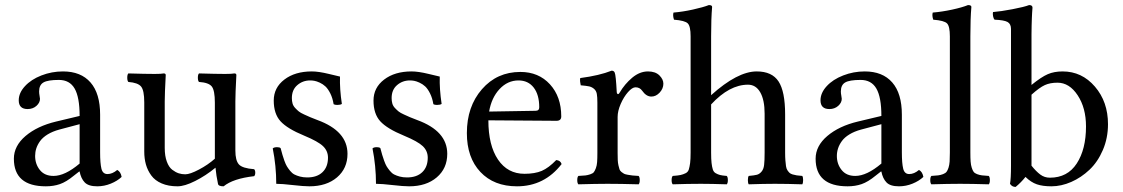

<svg xmlns="http://www.w3.org/2000/svg" viewBox="-20 -718 4385 750"><path d="M291 -79.1V-232.9L211.9 -211.9Q185.1 -204.6 166 -192.9Q147 -181.2 136.7 -167Q126.5 -152.8 121.8 -138.4Q117.2 -124 117.2 -108.9Q117.2 -77.1 135.7 -54Q154.3 -30.8 189 -30.8Q233.9 -30.8 291 -79.1ZM291 -47.9H289.1L269 -32.2Q238.8 -7.3 213.9 1.2Q189 9.8 159.2 9.8Q34.2 9.8 34.2 -98.1Q34.2 -147.9 79.8 -186.8Q125.5 -225.6 199.2 -243.2L291 -265.1Q291 -338.4 271.5 -372.1Q252 -405.8 210 -405.8Q167 -405.8 149.9 -396Q132.8 -386.2 132.8 -360.8Q132.8 -353 134.5 -344Q136.2 -335 136.2 -332Q136.2 -316.9 122.3 -304.4Q108.4 -292 87.9 -292Q53.2 -292 53.2 -326.2Q53.2 -355 77.4 -381.3Q101.6 -407.7 141.8 -423.3Q182.1 -439 226.1 -439Q295.9 -439 333.5 -396Q371.1 -353 371.1 -270V-123Q371.1 -80.1 376.2 -59.1Q381.3 -38.1 399.9 -38.1Q418.9 -38.1 438 -54.2Q451.7 -46.9 455.1 -26.9Q438.5 -11.2 412.8 -0.7Q387.2 9.8 359.9 9.8Q325.7 9.8 311 -5.4Q296.4 -20.5 291 -47.9Z M831.5 0Q824.7 -31.2 821.8 -63Q783.7 -31.7 742.4 -11Q701.2 9.8 673.3 9.8Q637.7 9.8 611.6 -1.5Q585.4 -12.7 571 -32.5Q556.6 -52.2 550 -75.4Q543.5 -98.6 543.5 -126V-317.9Q543.5 -365.2 531 -380.1Q518.6 -395 481.4 -397.9Q477.1 -402.3 477.1 -414.6Q477.1 -426.8 481.4 -431.2Q549.8 -429.2 584.5 -429.2Q609.9 -429.2 619.6 -431.2Q627.4 -431.2 627.4 -424.8Q623.5 -351.6 623.5 -321.8V-140.1Q623.5 -108.9 631.6 -86.9Q639.6 -64.9 652.8 -54.9Q666 -44.9 678.2 -41Q690.4 -37.1 703.6 -37.1Q722.2 -37.1 757.3 -55.7Q792.5 -74.2 819.3 -98.1V-124V-316.9Q819.3 -365.2 807.1 -380.4Q794.9 -395.5 757.3 -397.9Q752.9 -402.3 752.9 -414.6Q752.9 -426.8 757.3 -431.2Q825.7 -429.2 859.4 -429.2Q885.7 -429.2 895.5 -431.2Q903.3 -431.2 903.3 -424.8Q899.4 -351.6 899.4 -321.8V-129.9Q899.4 -91.3 913.1 -75.9Q926.8 -60.5 972.7 -57.1Q977.1 -52.7 977.1 -43.5Q977.1 -34.2 972.7 -29.8Q890.6 -20.5 853.5 9.8Q833 9.8 831.5 0Z M1045.4 -138.2Q1050.3 -143.1 1062.5 -143.1Q1072.3 -143.1 1076.2 -139.2Q1081.1 -121.6 1083.3 -113.3Q1085.4 -105 1090.8 -90.3Q1096.2 -75.7 1100.6 -68.4Q1105 -61 1113 -51Q1121.1 -41 1130.1 -36.4Q1139.2 -31.7 1151.9 -28.3Q1164.6 -24.9 1180.2 -24.9Q1218.3 -24.9 1239.7 -45.4Q1261.2 -65.9 1261.2 -102.1Q1261.2 -128.4 1241.9 -147Q1222.7 -165.5 1168.5 -188Q1102.1 -215.3 1075.7 -244.4Q1049.3 -273.4 1049.3 -325.2Q1049.3 -375.5 1090.8 -407.2Q1132.3 -439 1198.2 -439Q1224.6 -439 1264.6 -429.2Q1304.7 -419.4 1308.1 -418.9Q1306.6 -370.1 1315.4 -312Q1309.6 -308.1 1297.4 -308.1Q1287.6 -308.1 1283.2 -311Q1279.3 -335 1270.3 -353Q1261.2 -371.1 1251.2 -380.4Q1241.2 -389.6 1228.8 -395.3Q1216.3 -400.9 1208 -402.3Q1199.7 -403.8 1191.4 -403.8Q1162.6 -403.8 1141.4 -385.5Q1120.1 -367.2 1120.1 -335Q1120.1 -323.2 1122.8 -313.7Q1125.5 -304.2 1133.1 -296.1Q1140.6 -288.1 1147.2 -282.7Q1153.8 -277.3 1168.2 -270.8Q1182.6 -264.2 1191.7 -260.3Q1200.7 -256.3 1220.2 -249Q1337.4 -206.1 1337.4 -117.2Q1337.4 -60.1 1296.4 -25.1Q1255.4 9.8 1188.5 9.8Q1166 9.8 1123.8 4.9Q1081.5 0 1059.1 0Q1059.1 -69.8 1045.4 -138.2Z M1435.1 -138.2Q1439.9 -143.1 1452.1 -143.1Q1461.9 -143.1 1465.8 -139.2Q1470.7 -121.6 1472.9 -113.3Q1475.1 -105 1480.5 -90.3Q1485.8 -75.7 1490.2 -68.4Q1494.6 -61 1502.7 -51Q1510.7 -41 1519.8 -36.4Q1528.8 -31.7 1541.5 -28.3Q1554.2 -24.9 1569.8 -24.9Q1607.9 -24.9 1629.4 -45.4Q1650.9 -65.9 1650.9 -102.1Q1650.9 -128.4 1631.6 -147Q1612.3 -165.5 1558.1 -188Q1491.7 -215.3 1465.3 -244.4Q1439 -273.4 1439 -325.2Q1439 -375.5 1480.5 -407.2Q1522 -439 1587.9 -439Q1614.3 -439 1654.3 -429.2Q1694.3 -419.4 1697.8 -418.9Q1696.3 -370.1 1705.1 -312Q1699.2 -308.1 1687 -308.1Q1677.2 -308.1 1672.9 -311Q1668.9 -335 1659.9 -353Q1650.9 -371.1 1640.9 -380.4Q1630.9 -389.6 1618.4 -395.3Q1606 -400.9 1597.7 -402.3Q1589.4 -403.8 1581.1 -403.8Q1552.2 -403.8 1531 -385.5Q1509.8 -367.2 1509.8 -335Q1509.8 -323.2 1512.5 -313.7Q1515.1 -304.2 1522.7 -296.1Q1530.3 -288.1 1536.9 -282.7Q1543.5 -277.3 1557.9 -270.8Q1572.3 -264.2 1581.3 -260.3Q1590.3 -256.3 1609.9 -249Q1727.1 -206.1 1727.1 -117.2Q1727.1 -60.1 1686 -25.1Q1645 9.8 1578.1 9.8Q1555.7 9.8 1513.4 4.9Q1471.2 0 1448.7 0Q1448.7 -69.8 1435.1 -138.2Z M1890.6 -282.2 2071.8 -285.2Q2086.4 -285.2 2086.4 -298.8Q2086.4 -348.1 2064.7 -376Q2043 -403.8 2005.4 -403.8Q1962.9 -403.8 1931.4 -370.1Q1899.9 -336.4 1890.6 -282.2ZM2152.8 -92.8Q2169.4 -91.3 2173.8 -77.1Q2106.4 9.8 1999.5 9.8Q1909.2 9.8 1856.4 -46.4Q1803.7 -102.5 1803.7 -198.2Q1803.7 -301.8 1862.5 -369.4Q1921.4 -437 2012.7 -437Q2084 -437 2128.2 -388.7Q2172.4 -340.3 2172.4 -263.2Q2172.4 -246.1 2153.8 -246.1L1887.7 -248Q1887.7 -150.4 1925.3 -94.7Q1962.9 -39.1 2028.8 -39.1Q2069.3 -39.1 2096.2 -50.5Q2123 -62 2152.8 -92.8Z M2392.6 -261.2V-120.1Q2392.6 -104 2393.1 -92.8Q2393.6 -81.5 2395.8 -72Q2397.9 -62.5 2399.9 -56.6Q2401.9 -50.8 2407.7 -46.1Q2413.6 -41.5 2417.7 -39.3Q2421.9 -37.1 2432.6 -35.2Q2443.4 -33.2 2450.9 -32.5Q2458.5 -31.7 2474.6 -30.8Q2479 -26.4 2479 -14.4Q2479 -2.4 2474.6 2Q2404.3 0 2353.5 0Q2309.6 0 2239.3 2Q2234.9 -2.4 2234.9 -14.4Q2234.9 -26.4 2239.3 -30.8Q2257.8 -31.7 2266.6 -32.7Q2275.4 -33.7 2285.6 -37.1Q2295.9 -40.5 2299.8 -45.7Q2303.7 -50.8 2307.6 -61Q2311.5 -71.3 2312.5 -85Q2313.5 -98.6 2313.5 -120.1V-316.9Q2313.5 -339.4 2311.3 -351.3Q2309.1 -363.3 2300.8 -370.6Q2292.5 -377.9 2282 -380.4Q2271.5 -382.8 2248.5 -384.8Q2247.1 -389.6 2246.1 -398.9Q2245.1 -408.2 2246.6 -413.1Q2321.3 -422.9 2369.1 -441.9Q2378.4 -441.9 2381.3 -434.1Q2385.7 -424.8 2389.2 -357.9Q2389.2 -353 2392.6 -350.8Q2396 -348.6 2400.4 -356Q2420.4 -390.1 2449.7 -414.6Q2479 -439 2511.2 -439Q2540 -439 2555.7 -423.6Q2571.3 -408.2 2571.3 -391.1Q2571.3 -372.1 2556.9 -356.4Q2542.5 -340.8 2524.4 -340.8Q2504.4 -340.8 2488.3 -363.8Q2479 -377 2462.4 -377Q2449.7 -377 2433.1 -358.2Q2416.5 -339.4 2404.5 -311.8Q2392.6 -284.2 2392.6 -261.2Z M2757.8 -576.2V-346.2Q2860.8 -439 2936 -439Q2995.6 -439 3021.2 -399.9Q3046.9 -360.8 3046.9 -271V-122.1Q3046.9 -104 3047.9 -91.6Q3048.8 -79.1 3050.3 -69.1Q3051.8 -59.1 3055.7 -53.2Q3059.6 -47.4 3063.7 -43.2Q3067.9 -39.1 3076.2 -36.6Q3084.5 -34.2 3092.3 -33Q3100.1 -31.7 3113.8 -30.8Q3117.2 -26.4 3117.2 -14.4Q3117.2 -2.4 3113.8 2Q3054.2 0 3006.8 0Q2964.4 0 2904.8 2Q2901.4 -2.4 2901.4 -14.4Q2901.4 -26.4 2904.8 -30.8Q2926.8 -32.7 2936.8 -35.4Q2946.8 -38.1 2954.8 -47.6Q2962.9 -57.1 2964.8 -73.7Q2966.8 -90.3 2966.8 -122.1V-273.9Q2966.8 -327.6 2949.7 -357.4Q2932.6 -387.2 2901.9 -387.2Q2829.1 -387.2 2757.8 -310.1V-122.1Q2757.8 -96.7 2759.5 -81.5Q2761.2 -66.4 2764.4 -56.2Q2767.6 -45.9 2775.9 -41.3Q2784.2 -36.6 2792.7 -34.4Q2801.3 -32.2 2818.8 -30.8Q2823.2 -26.4 2823.2 -14.4Q2823.2 -2.4 2818.8 2Q2759.3 0 2717.8 0Q2667.5 0 2607.9 2Q2603.5 -2.4 2603.5 -14.4Q2603.5 -26.4 2607.9 -30.8Q2628.4 -32.2 2638.4 -34.4Q2648.4 -36.6 2658 -41.3Q2667.5 -45.9 2670.7 -56.2Q2673.8 -66.4 2675.8 -81.3Q2677.7 -96.2 2677.7 -122.1V-576.2Q2677.7 -615.2 2666.7 -626.5Q2655.8 -637.7 2612.8 -641.1Q2607.4 -657.2 2610.8 -668.9Q2647 -671.9 2686.8 -680.7Q2726.6 -689.5 2749 -698.2Q2761.7 -698.2 2761.7 -690.9Q2757.8 -645.5 2757.8 -576.2Z M3422.9 -79.1V-232.9L3343.8 -211.9Q3316.9 -204.6 3297.9 -192.9Q3278.8 -181.2 3268.6 -167Q3258.3 -152.8 3253.7 -138.4Q3249 -124 3249 -108.9Q3249 -77.1 3267.6 -54Q3286.1 -30.8 3320.8 -30.8Q3365.7 -30.8 3422.9 -79.1ZM3422.9 -47.9H3420.9L3400.9 -32.2Q3370.6 -7.3 3345.7 1.2Q3320.8 9.8 3291 9.8Q3166 9.8 3166 -98.1Q3166 -147.9 3211.7 -186.8Q3257.3 -225.6 3331.1 -243.2L3422.9 -265.1Q3422.9 -338.4 3403.3 -372.1Q3383.8 -405.8 3341.8 -405.8Q3298.8 -405.8 3281.7 -396Q3264.6 -386.2 3264.6 -360.8Q3264.6 -353 3266.4 -344Q3268.1 -335 3268.1 -332Q3268.1 -316.9 3254.2 -304.4Q3240.2 -292 3219.7 -292Q3185.1 -292 3185.1 -326.2Q3185.1 -355 3209.2 -381.3Q3233.4 -407.7 3273.7 -423.3Q3314 -439 3357.9 -439Q3427.7 -439 3465.3 -396Q3502.9 -353 3502.9 -270V-123Q3502.9 -80.1 3508.1 -59.1Q3513.2 -38.1 3531.7 -38.1Q3550.8 -38.1 3569.8 -54.2Q3583.5 -46.9 3586.9 -26.9Q3570.3 -11.2 3544.7 -0.7Q3519 9.8 3491.7 9.8Q3457.5 9.8 3442.9 -5.4Q3428.2 -20.5 3422.9 -47.9Z M3770.5 -576.2V-122.1Q3770.5 -100.6 3771.5 -86.9Q3772.5 -73.2 3775.9 -62.7Q3779.3 -52.2 3783.2 -46.9Q3787.1 -41.5 3796.6 -37.8Q3806.2 -34.2 3815.7 -33Q3825.2 -31.7 3842.3 -30.8Q3846.7 -26.4 3846.7 -14.4Q3846.7 -2.4 3842.3 2Q3775.9 0 3730.5 0Q3684.6 0 3618.2 2Q3613.8 -2.4 3613.8 -14.4Q3613.8 -26.4 3618.2 -30.8Q3635.3 -31.7 3644.8 -33Q3654.3 -34.2 3663.8 -37.8Q3673.3 -41.5 3677.5 -46.9Q3681.6 -52.2 3685.1 -62.7Q3688.5 -73.2 3689.5 -86.9Q3690.4 -100.6 3690.4 -122.1V-576.2Q3690.4 -615.2 3679.4 -626.5Q3668.5 -637.7 3625.5 -641.1Q3620.1 -657.2 3623.5 -668.9Q3659.7 -671.9 3699.2 -680.4Q3738.8 -689 3761.2 -698.2Q3774.4 -698.2 3774.4 -690.9Q3770.5 -645.5 3770.5 -576.2Z M4009.3 -348.1V-70.8Q4027.3 -48.3 4043.7 -36.1Q4060.1 -23.9 4081.1 -23.9Q4149.9 -23.9 4186 -79.3Q4222.2 -134.8 4222.2 -224.1Q4222.2 -296.4 4189.7 -345.7Q4157.2 -395 4110.8 -395Q4082 -395 4061.5 -385.7Q4041 -376.5 4009.3 -348.1ZM3925.3 0Q3929.2 -19 3929.2 -70.8V-605Q3929.2 -624.5 3915.8 -632.1Q3902.3 -639.6 3865.2 -641.1Q3860.8 -645.5 3859.1 -655Q3857.4 -664.6 3858.9 -670.9Q3889.2 -673.3 3935.3 -682.1Q3981.4 -690.9 4000 -698.2Q4013.2 -698.2 4013.2 -688Q4013.2 -687 4012.7 -681.9Q4012.2 -676.8 4011.7 -667.7Q4011.2 -658.7 4010.7 -647Q4010.3 -635.3 4009.8 -618.2Q4009.3 -601.1 4009.3 -583V-386.2Q4047.9 -417.5 4072.8 -428.2Q4097.7 -439 4130.9 -439Q4206.1 -439 4257.1 -379.6Q4308.1 -320.3 4308.1 -232.9Q4308.1 -178.7 4288.1 -132.1Q4268.1 -85.4 4235.8 -54.9Q4203.6 -24.4 4164.6 -7.3Q4125.5 9.8 4086.9 9.8Q4053.2 9.8 4030.3 2Q4007.3 -5.9 3985.8 -26.9Q3968.3 -4.9 3947.3 12.2Q3933.1 12.2 3925.3 0Z"/></svg>

Font: Common Serif
Style: Regular
Weight: 400
Designer: Philipp H. Poll, Khaled Hosny
Foundry: Stefan Peev, Context Ltd.
Version: Version 1.026